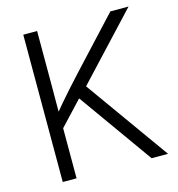

<svg xmlns="http://www.w3.org/2000/svg" viewBox="-108 -822 849 916"><g transform="rotate(-15 316.5 -364.0)"><path d="M137.7 -226.1 135.3 -303.2Q161.6 -335.4 187.3 -365.2Q212.9 -395 239 -424.1Q265.1 -453.1 292.5 -482.9L519.5 -727.5H609.4L302.2 -398.4L297.4 -396.5ZM89.4 0V-727.5H157.7V-474.1L157.2 -310.5L157.7 -275.4V0ZM528.3 0 256.3 -381.8 299.8 -433.6 609.4 0Z"/></g></svg>

Font: Inter 20pt Light
Style: Regular
Weight: 300
Version: Version 4.001;git-66647c0bb